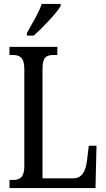

<svg xmlns="http://www.w3.org/2000/svg" viewBox="-20 -951 538 971"><path d="M116 -784V-771H151C199 -814 267 -886 287 -921V-931H191C176 -886 144 -835 116 -784ZM28 0H463L468 -214H429L420 -139C413 -84 395 -49 349 -49H195V-606C195 -662 215 -673 253 -673H270V-714H28V-673H44C78 -673 103 -662 103 -603V-110C103 -52 78 -41 47 -41H28Z"/></svg>

Font: Noto Serif Sinhala ExtraCondensed
Style: Regular
Weight: 400
Width: 2
Designer: Jelle Bosma - Monotype Design Team
Foundry: Monotype Imaging Inc.
Version: Version 2.007